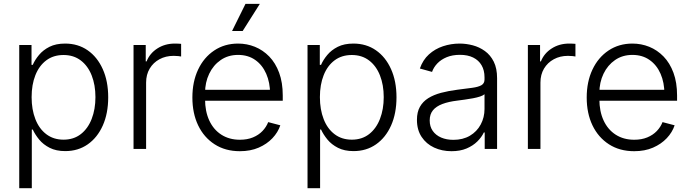

<svg xmlns="http://www.w3.org/2000/svg" viewBox="-20 -775 3592 999"><path d="M80.1 204.1V-541H144V-437.5H150.4Q161.6 -463.4 182.9 -489Q204.1 -514.6 237.5 -531.5Q271 -548.3 318.8 -548.3Q385.7 -548.3 436 -513.4Q486.3 -478.5 514.6 -415.5Q543 -352.5 543 -269Q543 -185.1 514.9 -122.1Q486.8 -59.1 436.5 -23.9Q386.2 11.2 319.3 11.2Q272 11.2 238.5 -5.9Q205.1 -22.9 183.8 -48.8Q162.6 -74.7 150.4 -101.1H145.5V204.1ZM310.5 -48.3Q363.3 -48.3 400.4 -77.1Q437.5 -106 457 -156.2Q476.6 -206.5 476.6 -269.5Q476.6 -333 457 -382.6Q437.5 -432.1 400.4 -460.4Q363.3 -488.8 310.5 -488.8Q257.8 -488.8 220.7 -460.9Q183.6 -433.1 164.1 -383.8Q144.5 -334.5 144.5 -269.5Q144.5 -205.1 164.1 -155Q183.6 -105 220.9 -76.7Q258.3 -48.3 310.5 -48.3Z M674.8 0V-541H738.3V-455.6H742.7Q759.3 -497.6 798.8 -522.9Q838.4 -548.3 889.6 -548.3Q897.9 -548.3 907 -547.9Q916 -547.4 922.4 -546.9V-481Q918.5 -481.9 907.5 -483.2Q896.5 -484.4 883.3 -484.4Q842.3 -484.4 809.8 -466.8Q777.3 -449.2 758.8 -418Q740.2 -386.7 740.2 -345.2V0Z M1228 11.7Q1152.3 11.7 1096.7 -24.2Q1041 -60.1 1011 -122.8Q981 -185.5 981 -267.6Q981 -349.6 1010.7 -412.8Q1040.5 -476.1 1094.5 -512.2Q1148.4 -548.3 1218.8 -548.3Q1264.6 -548.3 1306.4 -531.5Q1348.1 -514.6 1380.9 -481Q1413.6 -447.3 1432.4 -396.5Q1451.2 -345.7 1451.2 -278.3V-251H1022.5V-307.6H1415.5L1385.3 -286.6Q1385.3 -345.2 1365.2 -391.1Q1345.2 -437 1307.9 -463.1Q1270.5 -489.3 1218.8 -489.3Q1167 -489.3 1128.4 -462.6Q1089.8 -436 1068.4 -391.1Q1046.9 -346.2 1046.9 -291.5V-259.3Q1046.9 -195.8 1068.8 -148.2Q1090.8 -100.6 1131.8 -74.2Q1172.9 -47.9 1228 -47.9Q1266.6 -47.9 1296.1 -60.1Q1325.7 -72.3 1345.7 -93.3Q1365.7 -114.3 1375.5 -139.6L1438.5 -123Q1426.3 -86.4 1397.5 -55.9Q1368.7 -25.4 1325.9 -6.8Q1283.2 11.7 1228 11.7ZM1187.5 -613.8 1257.3 -754.9H1332L1242.7 -613.8Z M1580.1 204.1V-541H1644V-437.5H1650.4Q1661.6 -463.4 1682.9 -489Q1704.1 -514.6 1737.5 -531.5Q1771 -548.3 1818.8 -548.3Q1885.7 -548.3 1936 -513.4Q1986.3 -478.5 2014.6 -415.5Q2043 -352.5 2043 -269Q2043 -185.1 2014.9 -122.1Q1986.8 -59.1 1936.5 -23.9Q1886.2 11.2 1819.3 11.2Q1772 11.2 1738.5 -5.9Q1705.1 -22.9 1683.8 -48.8Q1662.6 -74.7 1650.4 -101.1H1645.5V204.1ZM1810.5 -48.3Q1863.3 -48.3 1900.4 -77.1Q1937.5 -106 1957 -156.2Q1976.6 -206.5 1976.6 -269.5Q1976.6 -333 1957 -382.6Q1937.5 -432.1 1900.4 -460.4Q1863.3 -488.8 1810.5 -488.8Q1757.8 -488.8 1720.7 -460.9Q1683.6 -433.1 1664.1 -383.8Q1644.5 -334.5 1644.5 -269.5Q1644.5 -205.1 1664.1 -155Q1683.6 -105 1720.9 -76.7Q1758.3 -48.3 1810.5 -48.3Z M2329.1 11.7Q2279.8 11.7 2239 -7.1Q2198.2 -25.9 2173.8 -62.5Q2149.4 -99.1 2149.4 -151.4Q2149.4 -191.9 2164.8 -219.2Q2180.2 -246.6 2208.3 -264.2Q2236.3 -281.7 2274.9 -292Q2313.5 -302.2 2359.4 -308.1Q2405.3 -314 2436.8 -318.1Q2468.3 -322.3 2484.6 -331.5Q2501 -340.8 2501 -361.3V-373Q2501 -409.2 2485.8 -435.3Q2470.7 -461.4 2442.1 -475.6Q2413.6 -489.7 2373 -489.7Q2334 -489.7 2304.4 -477.5Q2274.9 -465.3 2255.6 -445.1Q2236.3 -424.8 2228 -400.9L2164.6 -418.5Q2180.2 -463.4 2211.7 -491.9Q2243.2 -520.5 2284.9 -534.4Q2326.7 -548.3 2371.6 -548.3Q2405.3 -548.3 2439.7 -539.3Q2474.1 -530.3 2502.9 -509.5Q2531.7 -488.8 2549.1 -454.1Q2566.4 -419.4 2566.4 -368.2V0H2502V-85.9H2497.6Q2485.8 -61 2463.4 -38.8Q2440.9 -16.6 2407.5 -2.4Q2374 11.7 2329.1 11.7ZM2338.9 -47.4Q2388.7 -47.4 2425 -68.8Q2461.4 -90.3 2481.2 -127.2Q2501 -164.1 2501 -208V-284.7Q2494.1 -278.3 2478 -272.9Q2461.9 -267.6 2441.2 -263.7Q2420.4 -259.8 2398.7 -256.8Q2377 -253.9 2359.4 -251.5Q2314 -246.1 2281.7 -233.9Q2249.5 -221.7 2232.7 -201.2Q2215.8 -180.7 2215.8 -148.4Q2215.8 -116.2 2231.7 -93.8Q2247.6 -71.3 2275.4 -59.3Q2303.2 -47.4 2338.9 -47.4Z M2726.6 0V-541H2790V-455.6H2794.4Q2811 -497.6 2850.6 -522.9Q2890.1 -548.3 2941.4 -548.3Q2949.7 -548.3 2958.7 -547.9Q2967.8 -547.4 2974.1 -546.9V-481Q2970.2 -481.9 2959.2 -483.2Q2948.2 -484.4 2935.1 -484.4Q2894 -484.4 2861.6 -466.8Q2829.1 -449.2 2810.5 -418Q2792 -386.7 2792 -345.2V0Z M3279.8 11.7Q3204.1 11.7 3148.4 -24.2Q3092.8 -60.1 3062.7 -122.8Q3032.7 -185.5 3032.7 -267.6Q3032.7 -349.6 3062.5 -412.8Q3092.3 -476.1 3146.2 -512.2Q3200.2 -548.3 3270.5 -548.3Q3316.4 -548.3 3358.2 -531.5Q3399.9 -514.6 3432.6 -481Q3465.3 -447.3 3484.1 -396.5Q3502.9 -345.7 3502.9 -278.3V-251H3074.2V-307.6H3467.3L3437 -286.6Q3437 -345.2 3417 -391.1Q3397 -437 3359.6 -463.1Q3322.3 -489.3 3270.5 -489.3Q3218.8 -489.3 3180.2 -462.6Q3141.6 -436 3120.1 -391.1Q3098.6 -346.2 3098.6 -291.5V-259.3Q3098.6 -195.8 3120.6 -148.2Q3142.6 -100.6 3183.6 -74.2Q3224.6 -47.9 3279.8 -47.9Q3318.4 -47.9 3347.9 -60.1Q3377.4 -72.3 3397.5 -93.3Q3417.5 -114.3 3427.2 -139.6L3490.2 -123Q3478 -86.4 3449.2 -55.9Q3420.4 -25.4 3377.7 -6.8Q3335 11.7 3279.8 11.7Z"/></svg>

Font: Inter 17pt Light
Style: Regular
Weight: 300
Version: Version 4.001;git-66647c0bb